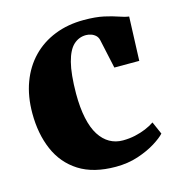

<svg xmlns="http://www.w3.org/2000/svg" viewBox="-89 -633 672 722"><g transform="rotate(-15 247.0 -272.0)"><path d="M275 11Q188 11 132.2 -24.5Q76.5 -60 49.8 -122.2Q23 -184.5 23 -264Q23 -330.5 42.8 -383.8Q62.5 -437 99.2 -475Q136 -513 187 -533.2Q238 -553.5 300 -553.5Q346.5 -553.5 378 -546.5Q409.5 -539.5 431.2 -531.8Q453 -524 469 -522L462.5 -351H365.5L341 -464Q338.5 -475.5 330.8 -482.8Q323 -490 313 -493.2Q303 -496.5 293.5 -496.5Q266 -496.5 245.2 -477.5Q224.5 -458.5 213 -414.2Q201.5 -370 201 -293.5Q201 -238 209.8 -197.2Q218.5 -156.5 235.2 -130.2Q252 -104 275 -91Q298 -78 326 -78Q351 -78 373.8 -83Q396.5 -88 416.2 -96.2Q436 -104.5 450.5 -114.5L472 -65.5Q459.5 -51.5 430.8 -33.5Q402 -15.5 362 -2.2Q322 11 275 11Z"/></g></svg>

Font: Merriweather 60pt Black
Style: Regular
Weight: 900
Version: Version 2.100